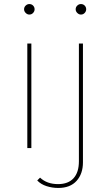

<svg xmlns="http://www.w3.org/2000/svg" viewBox="-20 -732 545 949"><path d="M115 0V-517H135V0ZM125 -660Q115 -660 107 -668Q99 -676 99 -686Q99 -697 107 -704.5Q115 -712 125 -712Q136 -712 143.5 -704.5Q151 -697 151 -686Q151 -676 143.5 -668Q136 -660 125 -660ZM268 197Q238 197 210 188Q182 179 164 160L178 146Q212 178 267 178Q317 178 343.5 149Q370 120 370 65V-517H390V70Q390 127 358.5 162Q327 197 268 197ZM380 -660Q370 -660 362 -668Q354 -676 354 -686Q354 -697 362 -704.5Q370 -712 380 -712Q391 -712 398.5 -704.5Q406 -697 406 -686Q406 -676 398.5 -668Q391 -660 380 -660Z"/></svg>

Font: Montserrat Thin Thin
Style: Regular
Weight: 250
Version: Version 9.000